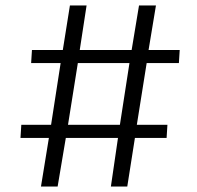

<svg xmlns="http://www.w3.org/2000/svg" viewBox="-20 -683 720 703"><path d="M130 0 159 -178H55L58 -226H167L202 -452H94L97 -500H210L236 -663H297L272 -500H462L489 -663H551L524 -500H638L635 -452H517L481 -226H593L590 -178H474L446 0H386L412 -178H221L191 0ZM229 -226H419L454 -452H265Z"/></svg>

Font: Merriweather Sans Light
Style: Italic
Weight: 300
Italic angle: -7.5°
Designer: Eben Sorkin
Foundry: Eben Sorkin
Version: Version 2.001; ttfautohint (v1.8.3)